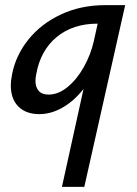

<svg xmlns="http://www.w3.org/2000/svg" viewBox="-20 -438 533 747"><path d="M467 -418 308 289H221L305 -92Q268 -45 223.5 -19.5Q179 6 133 6Q81 6 51.5 -23.5Q22 -53 22 -106Q22 -124 27 -149Q41 -222 90 -283.5Q139 -345 216.5 -381.5Q294 -418 389 -418ZM345 -278 360 -346Q263 -346 200 -293.5Q137 -241 121 -149Q118 -136 118 -123Q118 -99 130.5 -84.5Q143 -70 169 -70Q207 -70 243 -99.5Q279 -129 306 -177Q333 -225 345 -278Z"/></svg>

Font: Ysabeau Semibold
Style: Italic
Weight: 600
Italic angle: -12°
Designer: Christian Thalmann (Catharsis Fonts)
Version: Version 0.003